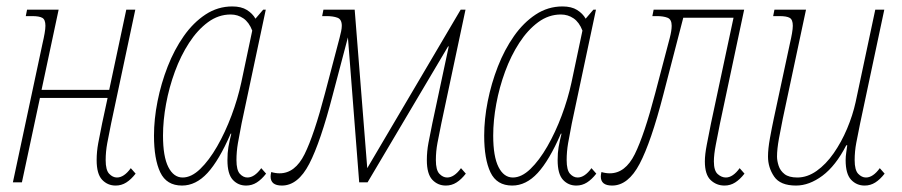

<svg xmlns="http://www.w3.org/2000/svg" viewBox="-20 -566 2800 596"><path d="M339 10Q314 10 297 -8Q280 -26 280 -69Q280 -95 285 -122Q290 -149 297 -183L314 -262H104L48 0H20L112 -431Q116 -448 118.5 -462.5Q121 -477 121 -486Q121 -505 111.5 -510.5Q102 -516 80 -516H60L64 -536H162L109 -287H319L372 -536H400L325 -183Q318 -149 313 -122Q308 -95 308 -69Q308 -38 319 -26.5Q330 -15 343 -15Q365 -15 386 -44L401 -27Q387 -9 372 0.5Q357 10 339 10Z M545 10Q497 10 477.5 -31Q458 -72 458 -145Q458 -196 469 -251.5Q480 -307 500.5 -359.5Q521 -412 550.5 -454Q580 -496 618 -521Q656 -546 701 -546Q729 -546 746.5 -535Q764 -524 773 -508L797 -536H805L730 -183Q723 -148 718.5 -121.5Q714 -95 714 -69Q714 -38 724.5 -26.5Q735 -15 748 -15Q770 -15 791 -44L806 -27Q792 -9 777 0.5Q762 10 744 10Q719 10 702.5 -8Q686 -26 686 -69Q686 -92 689 -109.5Q692 -127 698 -151H696Q660 -68 624 -29Q588 10 545 10ZM547 -15Q574 -15 601.5 -41.5Q629 -68 654 -111.5Q679 -155 698.5 -207Q718 -259 729 -310L763 -471Q753 -497 735.5 -509Q718 -521 696 -521Q658 -521 625.5 -497Q593 -473 567 -433Q541 -393 523 -344Q505 -295 495.5 -243.5Q486 -192 486 -145Q486 -80 502.5 -47.5Q519 -15 547 -15Z M855 10Q820 10 820 -18Q820 -24 822 -32Q835 -28 848 -28Q896 -28 925.5 -87.5Q955 -147 989 -277L1034 -448Q1037 -459 1039 -469Q1041 -479 1041 -486Q1041 -506 1027.5 -511Q1014 -516 994 -516H980L984 -536H1081L1120 -44L1410 -536H1425L1350 -183Q1343 -149 1338 -122.5Q1333 -96 1333 -69Q1333 -38 1344 -26.5Q1355 -15 1368 -15Q1390 -15 1411 -44L1426 -27Q1412 -9 1397 0.5Q1382 10 1364 10Q1339 10 1322 -8Q1305 -26 1305 -69Q1305 -96 1310 -122.5Q1315 -149 1322 -183L1373 -422H1371L1121 0H1095L1060 -450L1013 -272Q975 -125 940 -57.5Q905 10 855 10Z M1570 10Q1522 10 1502.5 -31Q1483 -72 1483 -145Q1483 -196 1494 -251.5Q1505 -307 1525.5 -359.5Q1546 -412 1575.5 -454Q1605 -496 1643 -521Q1681 -546 1726 -546Q1754 -546 1771.5 -535Q1789 -524 1798 -508L1822 -536H1830L1755 -183Q1748 -148 1743.5 -121.5Q1739 -95 1739 -69Q1739 -38 1749.5 -26.5Q1760 -15 1773 -15Q1795 -15 1816 -44L1831 -27Q1817 -9 1802 0.5Q1787 10 1769 10Q1744 10 1727.5 -8Q1711 -26 1711 -69Q1711 -92 1714 -109.5Q1717 -127 1723 -151H1721Q1685 -68 1649 -29Q1613 10 1570 10ZM1572 -15Q1599 -15 1626.5 -41.5Q1654 -68 1679 -111.5Q1704 -155 1723.5 -207Q1743 -259 1754 -310L1788 -471Q1778 -497 1760.5 -509Q1743 -521 1721 -521Q1683 -521 1650.5 -497Q1618 -473 1592 -433Q1566 -393 1548 -344Q1530 -295 1520.5 -243.5Q1511 -192 1511 -145Q1511 -80 1527.5 -47.5Q1544 -15 1572 -15Z M1880 10Q1845 10 1845 -18Q1845 -24 1847 -32Q1860 -28 1873 -28Q1921 -28 1950.5 -87.5Q1980 -147 2014 -277L2059 -448Q2065 -471 2065 -486Q2065 -506 2052 -511Q2039 -516 2019 -516H2005L2009 -536H2290L2215 -183Q2208 -148 2202 -117Q2196 -86 2196 -65Q2196 -36 2208 -25.5Q2220 -15 2233 -15Q2255 -15 2276 -44L2291 -27Q2277 -9 2262 0.5Q2247 10 2229 10Q2204 10 2186 -7Q2168 -24 2168 -65Q2168 -86 2174 -117Q2180 -148 2187 -183L2257 -511H2101L2039 -272Q2001 -125 1965.5 -57.5Q1930 10 1880 10Z M2451 10Q2402 10 2383 -18Q2364 -46 2364 -80Q2364 -104 2370 -137Q2376 -170 2382 -198L2432 -431Q2436 -448 2438.5 -462.5Q2441 -477 2441 -486Q2441 -505 2431.5 -510.5Q2422 -516 2400 -516H2380L2384 -536H2482L2410 -198Q2404 -169 2398 -136Q2392 -103 2392 -80Q2392 -67 2397 -51.5Q2402 -36 2415.5 -25.5Q2429 -15 2455 -15Q2486 -15 2515 -35.5Q2544 -56 2568 -90.5Q2592 -125 2609.5 -166.5Q2627 -208 2636 -249L2697 -536H2725L2650 -183Q2643 -149 2638 -122.5Q2633 -96 2633 -69Q2633 -38 2644 -26.5Q2655 -15 2668 -15Q2690 -15 2711 -44L2726 -27Q2712 -9 2697 0.5Q2682 10 2664 10Q2639 10 2622 -8Q2605 -26 2605 -69Q2605 -80 2607 -93.5Q2609 -107 2610 -115H2607Q2574 -51 2533 -20.5Q2492 10 2451 10Z"/></svg>

Font: Noto Serif ExtraCondensed Thin
Style: Italic
Weight: 100
Width: 2
Italic angle: -12°
Designer: Monotype Design Team
Foundry: Monotype Imaging Inc.
Version: Version 2.013